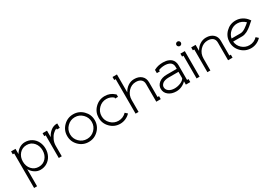

<svg xmlns="http://www.w3.org/2000/svg" viewBox="42 -1739 4285 3013"><g transform="rotate(-30 2184.5 -232.5)"><path d="M70.8 -411.1H44.9V-463.9H125V-371.1H126Q154.8 -421.9 202.1 -451.9Q249.5 -481.9 304.2 -481.9Q371.6 -481.9 425 -448.2Q478.5 -414.6 507.3 -357.7Q536.1 -300.8 536.1 -231.9Q536.1 -163.1 507.3 -106.2Q478.5 -49.3 425 -15.6Q371.6 18.1 304.2 18.1Q249.5 18.1 202.4 -12.5Q155.3 -43 126 -94.2H125V213.9H70.8ZM125 -231.9Q125 -148.4 175 -92.3Q225.1 -36.1 304.2 -36.1Q383.3 -36.1 432.6 -92Q481.9 -147.9 481.9 -231.9Q481.9 -315.9 432.4 -372.6Q382.8 -429.2 304.2 -429.2Q225.1 -429.2 175 -372.6Q125 -315.9 125 -231.9Z M641.6 -411.1H615.7V-463.9H695.8V-348.1H696.8Q727.1 -409.2 775.6 -445.6Q824.2 -481.9 880.9 -481.9H891.6V-401.9H838.9V-420.9Q805.7 -406.7 774.2 -376.5Q742.7 -346.2 719.2 -295.7Q695.8 -245.1 695.8 -188V0H641.6Z M980.5 -231.9Q980.5 -151.4 1038.6 -93.8Q1096.7 -36.1 1177.7 -36.1Q1258.8 -36.1 1316.2 -93.5Q1373.5 -150.9 1373.5 -231.9Q1373.5 -313 1315.9 -371.1Q1258.3 -429.2 1177.7 -429.2Q1096.7 -429.2 1038.6 -371.1Q980.5 -313 980.5 -231.9ZM1001 -408.7Q1074.2 -481.9 1177.7 -481.9Q1281.2 -481.9 1354.5 -408.7Q1427.7 -335.4 1427.7 -231.9Q1427.7 -128.4 1354.5 -55.2Q1281.2 18.1 1177.7 18.1Q1074.2 18.1 1001 -55.2Q927.7 -128.4 927.7 -231.9Q927.7 -335.4 1001 -408.7Z M1748.5 18.1Q1645 18.1 1571.8 -55.2Q1498.5 -128.4 1498.5 -231.9Q1498.5 -335.4 1571.8 -408.7Q1645 -481.9 1748.5 -481.9Q1845.2 -481.9 1914.6 -418.9L1926.3 -408.2V-366.2H1873.5V-383.8Q1818.4 -429.2 1748.5 -429.2Q1667.5 -429.2 1609.4 -371.1Q1551.3 -313 1551.3 -231.9Q1551.3 -151.4 1609.4 -93.8Q1667.5 -36.1 1748.5 -36.1Q1790 -36.1 1826.9 -52.5Q1863.8 -68.8 1891.6 -98.1L1931.6 -62Q1896.5 -24.9 1848.6 -3.4Q1800.8 18.1 1748.5 18.1Z M2489.3 0H2408.2V-320.8Q2408.2 -373.5 2375 -401.4Q2341.8 -429.2 2283.2 -429.2Q2203.6 -429.2 2145.5 -367.4Q2087.4 -305.7 2087.4 -213.9V0H2033.2V-625H2007.3V-679.2H2087.4V-356.9H2088.4Q2119.6 -414.6 2170.9 -448.2Q2222.2 -481.9 2283.2 -481.9Q2363.8 -481.9 2413.1 -438.7Q2462.4 -395.5 2462.4 -320.8V-54.2H2489.3Z M3024.4 0H2944.3V-60.1Q2911.1 -24.4 2863.8 -3.2Q2816.4 18.1 2765.1 18.1Q2680.2 18.1 2624.8 -25.4Q2569.3 -68.8 2569.3 -139.2Q2569.3 -200.7 2621.3 -243.4Q2673.3 -286.1 2765.1 -286.1H2944.3V-320.8Q2944.3 -352.1 2931.9 -374.5Q2919.4 -397 2898.2 -408.2Q2877 -419.4 2854.2 -424.3Q2831.5 -429.2 2805.2 -429.2Q2747.1 -429.2 2694.3 -408.2V-383.8H2640.1V-441.9L2654.3 -449.2Q2716.8 -481.9 2805.2 -481.9Q2832.5 -481.9 2858.2 -477.5Q2883.8 -473.1 2909.7 -461.7Q2935.5 -450.2 2954.3 -432.6Q2973.1 -415 2985.1 -386.2Q2997.1 -357.4 2997.1 -320.8V-54.2H3024.4ZM2765.1 -231.9Q2728 -231.9 2699.2 -223.4Q2670.4 -214.8 2654.3 -200.9Q2638.2 -187 2630.1 -171.4Q2622.1 -155.8 2622.1 -139.2Q2622.1 -92.8 2661.9 -64.5Q2701.7 -36.1 2765.1 -36.1Q2817.9 -36.1 2870.8 -57.4Q2923.8 -78.6 2944.3 -115.2V-231.9Z M3138.2 -640.1Q3150.4 -651.9 3167 -651.9Q3183.6 -651.9 3195.3 -640.1Q3207 -628.4 3207 -611.8Q3207 -595.2 3195.3 -583Q3183.6 -570.8 3167 -570.8Q3150.4 -570.8 3138.2 -583Q3126 -595.2 3126 -611.8Q3126 -628.4 3138.2 -640.1ZM3138.7 -411.1H3112.8V-463.9H3192.9V0H3138.7Z M3790.5 0H3709.5V-320.8Q3709.5 -373.5 3676.3 -401.4Q3643.1 -429.2 3584.5 -429.2Q3504.9 -429.2 3446.8 -367.4Q3388.7 -305.7 3388.7 -213.9V0H3334.5V-411.1H3308.6V-463.9H3388.7V-356.9H3389.6Q3420.9 -414.6 3472.2 -448.2Q3523.4 -481.9 3584.5 -481.9Q3665 -481.9 3714.4 -438.7Q3763.7 -395.5 3763.7 -320.8V-54.2H3790.5Z M4088.4 -268.1Q4109.9 -268.1 4134.3 -277.3Q4158.7 -286.6 4183.8 -304.2Q4209 -321.8 4225.6 -335Q4242.2 -348.1 4263.7 -367.2Q4235.8 -396.5 4199 -412.8Q4162.1 -429.2 4120.6 -429.2Q4049.8 -429.2 3994.9 -383.1Q3939.9 -336.9 3927.2 -268.1ZM3924.3 -213.9Q3931.2 -138.7 3987.5 -87.4Q4043.9 -36.1 4120.6 -36.1Q4205.1 -36.1 4263.7 -98.1L4303.7 -62Q4268.6 -24.4 4220.9 -3.2Q4173.3 18.1 4120.6 18.1Q4017.1 18.1 3943.8 -55.2Q3870.6 -128.4 3870.6 -231.9Q3870.6 -335.4 3943.8 -408.7Q4017.1 -481.9 4120.6 -481.9Q4181.6 -481.9 4234.4 -454.3Q4287.1 -426.8 4322.3 -378.9L4337.4 -358.9L4317.4 -342.8Q4312.5 -338.9 4292.7 -321.3Q4272.9 -303.7 4260 -292.7Q4247.1 -281.7 4223.4 -265.1Q4199.7 -248.5 4180.4 -238.8Q4161.1 -229 4136.2 -221.4Q4111.3 -213.9 4088.4 -213.9Z"/></g></svg>

Font: Rawengulk
Style: Demibold
Weight: 600
Version: Version 0.92